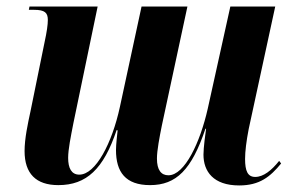

<svg xmlns="http://www.w3.org/2000/svg" viewBox="-20 -556 892 586"><path d="M710 10C773 10 805 -17 838 -57L832 -65C809 -36 784 -16 759 -16C736 -16 728 -34 728 -71C728 -94 732 -126 739 -162L820 -536H683L614 -224C591 -122 544 -21 494 -21C472 -21 459 -37 459 -72C459 -97 467 -138 474 -173L552 -536H412L346 -230C322 -119 272 -23 222 -23C198 -23 188 -43 188 -74C188 -100 196 -139 204 -180L278 -536H70L68 -526H84C117 -526 126 -517 126 -495C126 -481 123 -459 116 -427L73 -216C65 -179 55 -133 55 -95C55 -26 90 9 158 9C244 9 296 -40 336 -159L339 -158C338 -149 334 -115 334 -98C334 -31 363 9 438 9C518 9 565 -38 607 -163H609C607 -150 601 -105 601 -84C601 -33 631 10 710 10Z"/></svg>

Font: Noto Serif Display Condensed
Style: Bold Italic
Weight: 700
Width: 3
Italic angle: -12°
Designer: Monotype Design Team
Foundry: Monotype Imaging Inc.
Version: Version 2.009